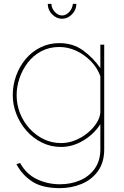

<svg xmlns="http://www.w3.org/2000/svg" viewBox="-20 -750 643 993"><path d="M296 10Q242 10 196 -13Q150 -36 116.5 -74.5Q83 -113 64.5 -160.5Q46 -208 46 -258Q46 -310 63.5 -358.5Q81 -407 113 -445Q145 -483 189.5 -505Q234 -527 287 -527Q358 -527 410 -489Q462 -451 499 -398V-519H519V22Q519 90 486.5 135Q454 180 401.5 201.5Q349 223 290 223Q198 223 146 188.5Q94 154 65 99L84 93Q116 151 171.5 177Q227 203 290 203Q347 203 394.5 182.5Q442 162 470.5 121.5Q499 81 499 22V-108Q466 -56 410.5 -23Q355 10 296 10ZM296 -10Q333 -10 368 -24Q403 -38 432 -61.5Q461 -85 479 -113Q497 -141 499 -169V-356Q483 -400 449.5 -434Q416 -468 374 -487.5Q332 -507 287 -507Q235 -507 193.5 -485Q152 -463 124 -426.5Q96 -390 81 -346Q66 -302 66 -258Q66 -209 83.5 -164.5Q101 -120 133 -85Q165 -50 206.5 -30Q248 -10 296 -10ZM301 -670Q321 -670 337.5 -687.5Q354 -705 357 -730H375Q375 -699 352.5 -676Q330 -653 301 -653Q272 -653 249.5 -676Q227 -699 227 -730H246Q246 -708 263 -689Q280 -670 301 -670Z"/></svg>

Font: Raleway Thin Thin
Style: Regular
Weight: 250
Version: Version 4.026